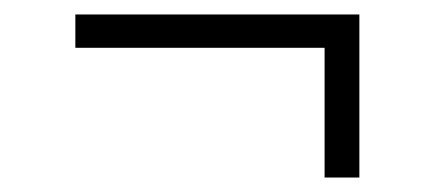

<svg xmlns="http://www.w3.org/2000/svg" viewBox="-20 -408 600 265"><path d="M428 -369 458 -342H84V-388H476V-163H428Z"/></svg>

Font: Roboto Serif SemiCondensed ExtraLight
Style: Regular
Weight: 250
Width: 4
Designer: Greg Gazdowicz
Foundry: Commercial Type
Version: Version 1.007